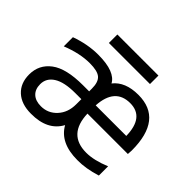

<svg xmlns="http://www.w3.org/2000/svg" viewBox="-155 -934 1175 1175"><g transform="rotate(45 432.5 -346.5)"><path d="M382.8 -260.7V-269.5H330.1Q235.4 -269.5 187.5 -239.3Q139.6 -209 139.6 -156.2Q139.6 -112.3 165.5 -87.9Q191.4 -63.5 238.3 -63.5Q299.8 -63.5 341.3 -108.9Q382.8 -154.3 382.8 -224.6ZM471.7 -233.4Q477.5 -58.6 635.7 -58.6Q702.1 -58.6 789.1 -94.7V-14.6Q702.1 12.7 628.9 11.7Q479.5 11.7 424.8 -86.9Q371.1 12.7 227.5 11.7Q144.5 11.7 97.2 -31.7Q49.8 -75.2 49.8 -150.4Q49.8 -235.4 117.2 -286.1Q184.6 -336.9 330.1 -336.9H382.8V-360.4Q382.8 -417 356.9 -439.5Q331.1 -461.9 263.7 -461.9Q178.7 -461.9 78.1 -421.9V-501Q172.9 -535.2 263.7 -535.2Q338.9 -535.2 383.8 -517.6Q428.7 -500 445.3 -467.8Q498 -535.2 611.3 -535.2Q823.2 -535.2 823.2 -265.6Q823.2 -256.8 821.3 -233.4ZM471.7 -304.7H736.3Q733.4 -463.9 611.3 -463.9Q481.4 -463.9 471.7 -304.7ZM258.8 -631.8V-705.1H614.3V-631.8Z"/></g></svg>

Font: Gen Shin Gothic Regular
Style: Regular
Weight: 400
Designer: [Source Han Sans]
Ryoko NISHIZUKA  (kana & ideographs); Paul D. Hunt (Latin, Greek & Cyrillic); Wenlong ZHANG  (bopomofo
Version: Version 1.002.20150607